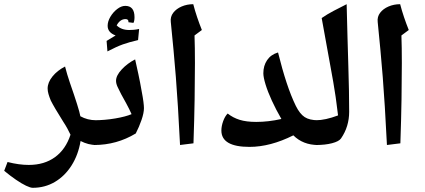

<svg xmlns="http://www.w3.org/2000/svg" viewBox="-54 -835 2027 915"><path d="M102 60Q91 60 70 50Q49 40 22 21.5Q-5 3 -34 -21L-18 -63Q9 -56 34.5 -52.5Q60 -49 83 -49Q157 -49 208 -86Q259 -123 282 -193Q275 -208 266.5 -223.5Q258 -239 248 -254Q226 -289 211 -314.5Q196 -340 188 -356Q181 -373 177 -387Q173 -401 173 -413Q173 -442 196 -470.5Q219 -499 256 -518Q261 -499 266.5 -480Q272 -461 279 -441Q301 -378 313.5 -338Q326 -298 329 -281Q363 -262 404 -262Q412 -262 412 -254V-152Q412 -144 404 -144Q367 -144 330 -163Q319 -97 287 -46.5Q255 4 207.5 32Q160 60 102 60Z M395 -144Q387 -144 387 -152V-254Q387 -262 395 -262Q445 -262 495 -270.5Q545 -279 573 -291Q563 -314 547.5 -342.5Q532 -371 523 -387Q513 -406 506 -421.5Q499 -437 499 -450Q499 -475 526 -504Q553 -533 590 -552Q597 -521 605.5 -481.5Q614 -442 621 -401Q627 -370 629.5 -350Q632 -330 632 -320Q632 -297 620.5 -263.5Q609 -230 593 -199Q502 -144 395 -144ZM458 -590 454 -640 497 -666Q459 -680 459 -712Q459 -733 472 -755Q485 -777 504.5 -792Q524 -807 543 -807Q587 -807 587 -753Q587 -735 582 -726L558 -729V-733Q558 -738 554.5 -741Q551 -744 544 -744Q531 -744 520.5 -736.5Q510 -729 502 -714Q524 -692 562 -692Q572 -692 583.5 -693Q595 -694 609 -697L604 -644Q561 -634 531.5 -623.5Q502 -613 458 -590Z M804 -144Q799 -247 794 -325Q789 -403 784 -468.5Q779 -534 773 -596Q767 -658 760 -730Q757 -755 771.5 -774Q786 -793 811.5 -804Q837 -815 867 -815Q875 -784 885.5 -753Q896 -722 908 -692L873 -666Q875 -611 875 -534.5Q875 -458 873.5 -362Q872 -266 868 -152Z M1135 -135Q1001 -135 1001 -213Q1001 -234 1009.5 -257.5Q1018 -281 1031 -294Q1056 -274 1088 -264Q1120 -254 1167 -254Q1196 -254 1226 -257.5Q1256 -261 1287 -268Q1261 -313 1241.5 -355.5Q1222 -398 1211.5 -432.5Q1201 -467 1201 -486Q1201 -522 1219 -548.5Q1237 -575 1271 -585Q1291 -504 1312 -440.5Q1333 -377 1356 -330Q1375 -292 1398 -277Q1421 -262 1461 -262Q1469 -262 1469 -254V-152Q1469 -144 1461 -144Q1426 -144 1396.5 -155.5Q1367 -167 1344 -190Q1234 -135 1135 -135Z M1452 -144Q1444 -144 1444 -152V-254Q1444 -262 1452 -262Q1496 -262 1557 -285Q1553 -314 1549.5 -343.5Q1546 -373 1541 -402Q1537 -431 1521 -517.5Q1505 -604 1479 -749Q1505 -767 1535.5 -783Q1566 -799 1598 -815Q1600 -733 1602 -659.5Q1604 -586 1606 -522Q1608 -458 1609 -403.5Q1610 -349 1610 -302Q1610 -268 1600.5 -236Q1591 -204 1571 -175Q1561 -161 1528.5 -152.5Q1496 -144 1452 -144Z M1790 -144Q1785 -247 1780 -325Q1775 -403 1770 -468.5Q1765 -534 1759 -596Q1753 -658 1746 -730Q1743 -755 1757.5 -774Q1772 -793 1797.5 -804Q1823 -815 1853 -815Q1861 -784 1871.5 -753Q1882 -722 1894 -692L1859 -666Q1861 -611 1861 -534.5Q1861 -458 1859.5 -362Q1858 -266 1854 -152Z"/></svg>

Font: Noto Naskh Arabic UI
Style: Regular
Weight: 400
Designer: Monotype Design Team, David Williams, Mohamad Dakak and Nizar Qandah
Foundry: Monotype Imaging Inc.
Version: Version 2.014